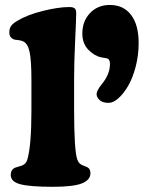

<svg xmlns="http://www.w3.org/2000/svg" viewBox="-20 -736 599 764"><path d="M364.3 -361.3Q364.3 -375 384.8 -400.9Q417.5 -439.9 417.5 -481.4Q417.5 -499.5 408.2 -502.9Q406.7 -503.4 403.3 -504.2Q399.9 -504.9 394 -505.9Q388.2 -506.8 382.8 -507.8Q356 -513.2 331.8 -537.8Q307.6 -562.5 307.6 -603Q307.6 -651.9 338.4 -684.1Q369.1 -716.3 417 -716.3Q471.2 -716.3 501.5 -676.8Q531.7 -637.2 531.7 -564.9Q531.7 -516.6 520 -471.2Q508.3 -425.8 490.2 -394.8Q472.2 -363.8 451.4 -345.2Q430.7 -326.7 412.1 -326.7Q387.7 -326.7 376 -338.1Q364.3 -349.6 364.3 -361.3ZM105 -295.4V-418.5Q105 -495.1 97.9 -528.8Q90.8 -562.5 72.3 -571.3Q65.4 -574.2 59.3 -575.4Q53.2 -576.7 47.4 -577.1Q41.5 -577.6 38.6 -578.1Q17.1 -584.5 17.1 -606.9Q17.1 -623 24.2 -632.8Q31.2 -642.6 48.3 -652.8Q87.4 -676.8 150.1 -692.4Q212.9 -708 255.4 -708Q270 -708 276.6 -703.1Q283.2 -698.2 283.2 -684.6Q283.2 -663.1 279.1 -575.7Q274.9 -488.3 274.9 -425.8V-301.8Q274.9 -136.2 287.6 -101.1Q293 -85.9 305.7 -79.6Q307.6 -78.6 316.7 -75.2Q325.7 -71.8 329.6 -69.3Q339.8 -63 339.8 -46.4Q339.8 -20 305.9 -6.3Q272 7.3 190.4 7.3Q100.1 7.3 61.5 -2.7Q22.9 -12.7 22.9 -39.6Q22.9 -61.5 40.5 -68.8Q44.9 -70.8 54.2 -73.2Q63.5 -75.7 66.9 -77.1Q84 -83.5 88.9 -101.6Q105 -156.7 105 -295.4Z"/></svg>

Font: Cooper* ExtraBold
Style: Regular
Weight: 800
Designer: Owen Earl
Foundry: indestructible type*
Version: Version 0.001